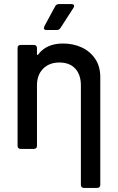

<svg xmlns="http://www.w3.org/2000/svg" viewBox="-20 -722 578 940"><path d="M146 7H81Q74 7 70 3Q66 -1 66 -8V-487Q66 -494 70 -498Q74 -502 81 -502H146Q153 -502 157 -498Q161 -494 161 -487V-457Q161 -454 163 -453.5Q165 -453 167 -455Q207 -509 289 -509Q338 -509 379.5 -490Q421 -471 446 -434Q471 -397 471 -344V183Q471 190 467 194Q463 198 456 198H391Q384 198 380 194Q376 190 376 183V-304Q376 -356 348.5 -386Q321 -416 271 -416Q221 -416 191 -385.5Q161 -355 161 -304V-8Q161 -1 157 3Q153 7 146 7ZM195 -585 197 -593 250 -691Q256 -702 268 -702H330Q336 -702 339.5 -699.5Q343 -697 343 -693Q343 -688 340 -684L276 -585Q270 -575 258 -575H207Q195 -575 195 -585Z"/></svg>

Font: Barlow_Medium_SS
Style: Regular
Weight: 500
Designer: Jeremy Tribby
Foundry: Jeremy Tribby
Version: Version 1.101 August 23, 2024